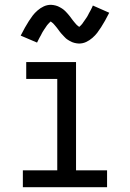

<svg xmlns="http://www.w3.org/2000/svg" viewBox="-20 -778 540 798"><path d="M75 0V-70H218V-450H89V-520H296V-70H425V0ZM308 -597Q303 -597 298 -598Q293 -599 288.5 -600Q284 -601 279.5 -603Q275 -605 270.5 -607.5Q266 -610 262 -612.5Q258 -615 254.5 -618Q251 -621 247.5 -625Q244 -629 240.5 -632.5Q237 -636 234 -639.5Q231 -643 228 -647Q225 -651 222.5 -654.5Q220 -658 216.5 -662.5Q213 -667 209.5 -671Q206 -675 203 -678.5Q200 -682 195.5 -685Q191 -688 191 -690H193L190 -688Q187 -686 184.5 -683Q182 -680 179.5 -677.5Q177 -675 176 -673.5Q175 -672 173.5 -670Q172 -668 170.5 -665.5Q169 -663 167.5 -661Q166 -659 164 -656Q162 -653 160.5 -650.5Q159 -648 157 -645Q155 -642 153.5 -638.5Q152 -635 150 -631.5Q148 -628 146 -624.5Q144 -621 142 -617Q140 -613 138 -609Q136 -605 134 -601L66 -630Q75 -648 83.5 -663Q92 -678 100 -690.5Q108 -703 116 -713.5Q124 -724 136 -734.5Q148 -745 162 -751.5Q176 -758 192 -758Q197 -758 202 -757Q207 -756 211.5 -755Q216 -754 220.5 -752Q225 -750 229.5 -747.5Q234 -745 238 -742.5Q242 -740 245.5 -737Q249 -734 252.5 -730.5Q256 -727 259.5 -723Q263 -719 266 -715.5Q269 -712 272 -708Q275 -704 277.5 -700.5Q280 -697 283.5 -692.5Q287 -688 290.5 -684Q294 -680 297 -676.5Q300 -673 304.5 -670Q309 -667 309 -665H307L310 -667Q313 -669 315.5 -672Q318 -675 320.5 -677.5Q323 -680 324 -682Q325 -684 326.5 -686Q328 -688 329.5 -690Q331 -692 332.5 -694.5Q334 -697 336 -699.5Q338 -702 339.5 -704.5Q341 -707 343 -710Q345 -713 346.5 -716.5Q348 -720 350 -723.5Q352 -727 354 -730.5Q356 -734 358 -738Q360 -742 362 -746Q364 -750 366 -755L434 -725Q425 -707 416.5 -692Q408 -677 400 -664.5Q392 -652 384 -641.5Q376 -631 364 -620.5Q352 -610 338 -603.5Q324 -597 308 -597Z"/></svg>

Font: Iosevka Term
Style: Regular
Weight: 400
Monospace: yes
Designer: Belleve Invis
Foundry: Belleve Invis
Version: Version 30.0.1